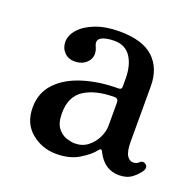

<svg xmlns="http://www.w3.org/2000/svg" viewBox="-91 -546 660 651"><g transform="rotate(20 239.5 -220.0)"><path d="M175 12Q123 12 84.5 -20Q46 -52 46 -109Q46 -162 79.5 -197.5Q113 -233 170.5 -251Q228 -269 298 -269Q309 -269 309 -279V-307Q309 -357 289 -386.5Q269 -416 230 -416Q198 -416 182.5 -406.5Q167 -397 176 -377Q190 -347 173.5 -325.5Q157 -304 125 -304Q103 -304 88.5 -319Q74 -334 74 -356Q74 -380 93.5 -402Q113 -424 149.5 -438Q186 -452 235 -452Q319 -452 358.5 -415Q398 -378 398 -313V-115Q398 -79 407 -64.5Q416 -50 429 -50Q437 -50 442 -52.5Q447 -55 451 -59Q461 -68 473 -58Q481 -50 474 -37Q463 -20 445 -6.5Q427 7 399 7Q346 7 319 -47Q313 -61 304 -48Q290 -29 256.5 -8.5Q223 12 175 12ZM221 -43Q249 -43 268.5 -58.5Q288 -74 298.5 -96Q309 -118 309 -137V-222Q309 -237 295 -237Q227 -237 186.5 -211Q146 -185 146 -125Q146 -89 160 -71.5Q174 -54 191.5 -48.5Q209 -43 221 -43Z"/></g></svg>

Font: Zen Old Mincho Medium
Style: Regular
Weight: 500
Designer: Yoshimichi Ohira
Foundry: Positype
Version: Version 1.500